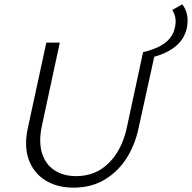

<svg xmlns="http://www.w3.org/2000/svg" viewBox="-20 -854 883 883"><path d="M318 9Q242 9 188 -25Q134 -59 112 -120.5Q90 -182 108 -265L193 -658H255L173 -277Q157 -203 173 -150.5Q189 -98 230.5 -71Q272 -44 330 -44Q420 -44 480.5 -104.5Q541 -165 563 -266L638 -614H694L618 -268Q601 -186 560.5 -124Q520 -62 459 -26.5Q398 9 318 9ZM643 -582 638 -614Q683 -625 713 -640.5Q743 -656 760.5 -677Q778 -698 784 -726Q790 -750 786.5 -771Q783 -792 772 -808L818 -834Q834 -815 840 -787Q846 -759 839 -723Q830 -685 804.5 -657Q779 -629 738 -610.5Q697 -592 643 -582Z"/></svg>

Font: Ysabeau Office Light
Style: Italic
Weight: 300
Italic angle: -12°
Designer: Christian Thalmann (Catharsis Fonts)
Version: Version 2.001;gftools[0.9.30]; featfreeze: tnum,lnum,ss02